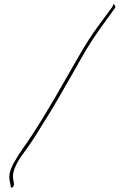

<svg xmlns="http://www.w3.org/2000/svg" viewBox="-20 -771 565 907"><path d="M26 85 30 105C29 125 46 114 46 98L43 79C32 32 75 -27 101 -61C136 -108 164 -157 200 -214C239 -275 276 -343 313 -406C348 -466 379 -526 416 -582C445 -626 477 -669 505 -708L523 -733C526 -739 525 -743 521 -747C518 -755 515 -751 511 -739C492 -712 471 -686 452 -659C417 -613 383 -559 352 -505C283 -385 208 -250 134 -137C105 -91 76 -56 52 -13C31 21 19 54 26 85ZM43 79Z"/></svg>

Font: Stray Cat
Style: ExLtObl
Weight: 200
Version: Version 1.0